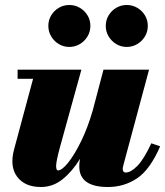

<svg xmlns="http://www.w3.org/2000/svg" viewBox="-20 -739 662 769"><path d="M403.6 -635.4Q403.6 -658.5 415 -677.4Q426.4 -696.3 445.4 -707.6Q464.5 -719 487.6 -719Q510.7 -719 530 -707.6Q549.2 -696.3 560.6 -677.4Q572 -658.5 572 -635.4Q572 -612.3 560.6 -593.2Q549.2 -574.1 530 -562.6Q510.7 -551 487.6 -551Q464.5 -551 445.4 -562.6Q426.4 -574.1 415 -593.2Q403.6 -612.3 403.6 -635.4ZM173.6 -635.4Q173.6 -658.5 185 -677.4Q196.4 -696.3 215.4 -707.6Q234.5 -719 257.6 -719Q280.7 -719 300 -707.6Q319.2 -696.3 330.6 -677.4Q342 -658.5 342 -635.4Q342 -612.3 330.6 -593.2Q319.2 -574.1 300 -562.6Q280.7 -551 257.6 -551Q234.5 -551 215.4 -562.6Q196.4 -574.1 185 -593.2Q173.6 -612.3 173.6 -635.4ZM306 -460 221 -152.5Q205 -94 204.8 -75.2Q204.5 -56.5 212.5 -56.5Q228 -56.5 253 -87.5Q278 -118.5 304.5 -172.5Q331 -226.5 351 -295L394.5 -460H577L475.5 -82.5Q474.5 -78 473 -72.5Q471.5 -67 471.5 -63Q471.5 -48 484 -48Q503.5 -48 529.8 -74.2Q556 -100.5 586 -165L621.5 -153Q581 -59.5 529 -24.8Q477 10 412.5 10Q297.5 10 297.5 -72.5Q297.5 -88 300.5 -103Q270.5 -53.5 231.5 -21.8Q192.5 10 144 10Q79.5 10 48.8 -31Q18 -72 36.5 -141L112.5 -423.5H50.5V-460Z"/></svg>

Font: Bodoni* 06pt Fatface
Style: Italic
Weight: 900
Italic angle: -13°
Version: Version 2.3